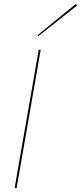

<svg xmlns="http://www.w3.org/2000/svg" viewBox="-20 -952 410 972"><path d="M176 -700 54 0H64L186 -700ZM370 -924 364 -932 170 -774 174 -769Z"/></svg>

Font: Jost* 200 Hairline Italic
Style: Italic
Weight: 100
Italic angle: -10°
Version: Version 3.200; ttfautohint (v0.97) -l 8 -r 50 -G 200 -x 14 -